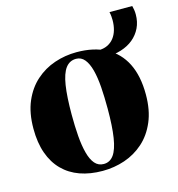

<svg xmlns="http://www.w3.org/2000/svg" viewBox="-101 -740 779 840"><g transform="rotate(-15 289.0 -320.0)"><path d="M16.5 -244.5Q16.5 -316 38.8 -367.8Q61 -419.5 99 -453.2Q137 -487 185 -503.2Q233 -519.5 285 -519.5Q363 -519.5 418 -490.2Q473 -461 501.8 -403.8Q530.5 -346.5 530.5 -262.5Q530.5 -191.5 508.2 -139.5Q486 -87.5 448.2 -54Q410.5 -20.5 362.5 -4.2Q314.5 12 262.5 12Q205.5 12 160 -4.2Q114.5 -20.5 82.5 -52.8Q50.5 -85 33.5 -133Q16.5 -181 16.5 -244.5ZM274.5 -16Q302.5 -16 319.8 -40Q337 -64 345 -114.8Q353 -165.5 353 -245.5Q353 -298.5 349.8 -343.5Q346.5 -388.5 337.8 -421.8Q329 -455 313.8 -473.5Q298.5 -492 275.5 -492Q246 -492 228 -468Q210 -444 202 -393Q194 -342 194 -260.5Q194 -208 197.5 -163.5Q201 -119 209.8 -85.8Q218.5 -52.5 234.2 -34.2Q250 -16 274.5 -16ZM401 -465.5 379 -502.5Q403.5 -502.5 421.2 -511Q439 -519.5 450.8 -534.8Q462.5 -550 468.2 -570.2Q474 -590.5 474 -614Q474 -621.5 473.2 -631Q472.5 -640.5 470 -651.5H573Q575.5 -642.5 577 -632.5Q578.5 -622.5 578.5 -612Q578.5 -578.5 565.5 -551.5Q552.5 -524.5 529.2 -505.2Q506 -486 473.5 -475.8Q441 -465.5 401 -465.5Z"/></g></svg>

Font: Merriweather 144pt ExtraBold
Style: Regular
Weight: 800
Version: Version 2.100